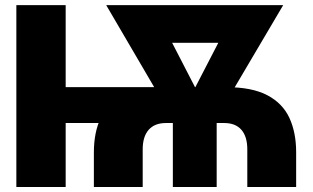

<svg xmlns="http://www.w3.org/2000/svg" viewBox="-20 -748 1253 768"><path d="M355.5 0V-138.7Q355.5 -217.8 382.6 -276.1Q409.7 -334.5 470.9 -366.9Q532.2 -399.4 635.7 -399.4H884.8Q988.3 -399.4 1049.6 -366.9Q1110.8 -334.5 1137.7 -276.1Q1164.6 -217.8 1164.6 -138.7V0H969.2V-150.4Q969.2 -201.7 945.6 -228.8Q921.9 -255.9 877 -255.9H643.6Q598.6 -255.9 574.7 -228.8Q550.8 -201.7 550.8 -150.4V0ZM45.4 0V-727.5H242.7V0ZM207.5 -255.9V-399.4H664.6V-255.9ZM671.4 0V-306.2H846.7V0ZM684.1 -250 404.8 -727.5H590.8L783.2 -354.5L774.9 -250ZM739.7 -250V-357.4L931.2 -727.5H1112.8L831.1 -250ZM545.4 -576.7V-727.5H976.1V-576.7Z"/></svg>

Font: Inter 17pt Black
Style: Regular
Weight: 900
Version: Version 4.001;git-66647c0bb